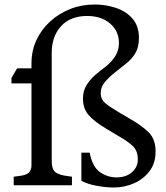

<svg xmlns="http://www.w3.org/2000/svg" viewBox="-20 -824 738 854"><path d="M487 10Q452 10 410.5 2.5Q369 -5 342 -20V-145H379Q391 -82 424.5 -58.5Q458 -35 498 -35Q541 -35 567 -58Q593 -81 593 -114Q593 -153 571.5 -173.5Q550 -194 517 -213L455 -250Q398 -284 373.5 -313Q349 -342 349 -385Q349 -419 364.5 -444.5Q380 -470 403 -490Q426 -510 448 -526Q476 -548 492.5 -574Q509 -600 509 -633Q509 -686 469.5 -719.5Q430 -753 368 -753Q293 -753 251.5 -707.5Q210 -662 210 -589V-107Q210 -72 226 -58.5Q242 -45 286 -40L300 -38V0H41V-38L63 -41Q94 -44 107 -55Q120 -66 120 -89V-453H31V-477L56 -520H120V-542Q120 -598 142 -645.5Q164 -693 203 -728.5Q242 -764 292.5 -784Q343 -804 401 -804Q450 -804 495.5 -789Q541 -774 569.5 -741Q598 -708 598 -655Q598 -615 582.5 -588.5Q567 -562 542.5 -542.5Q518 -523 493 -503Q467 -483 447.5 -460.5Q428 -438 428 -410Q428 -382 448.5 -365Q469 -348 503 -328L559 -295Q613 -264 642.5 -234Q672 -204 672 -150Q672 -98 645 -62.5Q618 -27 575.5 -8.5Q533 10 487 10Z"/></svg>

Font: Hedvig Letters Serif 14pt
Style: Regular
Weight: 400
Designer: Alexander Örn & Tor Weibull
Foundry: Kanon Foundry
Version: Version 1.000; ttfautohint (v1.8.4.7-5d5b)